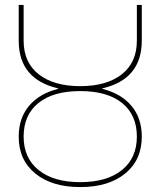

<svg xmlns="http://www.w3.org/2000/svg" viewBox="-20 -750 652 780"><path d="M56 -585V-730H76V-585Q76 -496 137.5 -448Q199 -400 306 -400Q413 -400 474.5 -448Q536 -496 536 -585V-730H556V-585Q556 -428 396 -391V-389Q472 -370 514 -320Q556 -270 556 -195Q556 -100 488.5 -45Q421 10 306 10Q191 10 123.5 -45Q56 -100 56 -195Q56 -270 98 -320Q140 -370 216 -389V-391Q56 -428 56 -585ZM76 -195Q76 -108 137 -59Q198 -10 306 -10Q414 -10 475 -59Q536 -108 536 -195Q536 -283 476 -331.5Q416 -380 306 -380Q196 -380 136 -331.5Q76 -283 76 -195Z"/></svg>

Font: Mplus 1p Thin
Style: Regular
Weight: 250
Version: Version 1.061